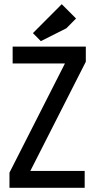

<svg xmlns="http://www.w3.org/2000/svg" viewBox="-20 -891 457 911"><path d="M387.2 -598.1 124 -80.1H381.8V0H24.9V-71.8L288.1 -589.8H40V-669.9H387.2ZM340.8 -803.2 294.9 -756.8 173.8 -695.8 136.2 -733.9 272.9 -871.1Z"/></svg>

Font: Unica One
Style: Bold
Weight: 400
Designer: Eduardo Rodriguez Tunni
Foundry: Eduardo Rodriguez Tunni
Version: Version 1.001